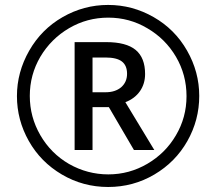

<svg xmlns="http://www.w3.org/2000/svg" viewBox="-20 -744 872 774"><path d="M416 9.8Q314.9 9.8 229.5 -40.5Q144 -90.8 96.2 -175.5Q48.3 -260.3 48.3 -356.7Q48.3 -453.1 97.7 -539.6Q147 -626 232.4 -675Q317.9 -724.1 415.8 -724.1Q513.7 -724.1 599.4 -675Q685.1 -626 734.1 -540Q783.2 -454.1 783.2 -357.2Q783.2 -260.3 735.4 -175.5Q687.5 -90.8 602.3 -40.5Q517.1 9.8 416 9.8ZM574.2 -629.9Q502 -672.9 416.5 -672.9Q331.1 -672.9 258.5 -630.4Q186 -587.9 142.6 -515.1Q100.1 -442.4 100.1 -357.4Q100.1 -272.5 142.6 -199Q185.1 -125.5 258.3 -83Q332.5 -41 416.7 -41Q501 -41 574 -83.7Q647 -126.5 689 -198.2Q731.9 -270.5 731.9 -356.4Q731.9 -442.4 689.5 -514.9Q647 -587.4 574.2 -629.9ZM280.8 -574.2H408.2Q488.8 -574.2 526.9 -542.7Q564.9 -511.2 564.9 -445.8Q564.9 -406.2 544.2 -376.5Q523.4 -346.7 485.4 -332L602.1 -139.2H520L418.9 -312H353V-139.2H280.8ZM353 -512.2V-372.1H405.8Q444.3 -372.1 468.3 -392.1Q492.2 -413.1 492.2 -446.5Q492.2 -480 471.4 -496.1Q450.7 -512.2 404.8 -512.2Z"/></svg>

Font: Open Sans Hebrew
Style: Regular
Weight: 400
Foundry: Ascender Corporation, Yanek Iontef
Version: Version 2.001;PS 002.001;hotconv 1.0.70;makeotf.lib2.5.58329